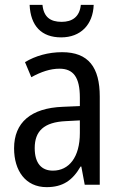

<svg xmlns="http://www.w3.org/2000/svg" viewBox="-20 -761 500 791"><path d="M366 -741H313C308 -691 277 -671 234 -671C187 -671 160 -691 155 -741H102C106 -654 151 -607 232 -607C312 -607 363 -659 366 -741ZM236 -546C179 -546 126 -531 83 -505L109 -443C149 -465 187 -478 225 -478C282 -478 309 -443 309 -359V-324L239 -321C107 -316 38 -256 38 -150C38 -58 85 10 172 10C239 10 279 -18 312 -75H315L329 0H391V-363C391 -483 345 -546 236 -546ZM252 -262 309 -265V-213C309 -113 264 -58 198 -58C152 -58 123 -87 123 -151C123 -220 160 -258 252 -262Z"/></svg>

Font: Noto Sans Devanagari UI Condensed
Style: Regular
Weight: 400
Width: 3
Designer: Jelle Bosma - Monotype Design Team
Foundry: Monotype Imaging Inc.
Version: Version 2.004